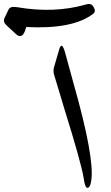

<svg xmlns="http://www.w3.org/2000/svg" viewBox="-319 -938 556 959"><path d="M-23 -692Q-10 -735 7 -672L74 -428Q161 -100 132 -15Q125 3 116 0Q105 -3 99 -48Q93 -86 68.5 -173.5Q44 -261 2 -396L-48 -562Q-55 -583 -49 -603ZM112 -916Q138 -924 149 -902Q162 -880 145 -868Q43 -791 -188 -803Q-199 -760 -217 -758Q-228 -758 -235 -764L-286 -811Q-305 -828 -297 -847L-276 -891Q-268 -908 -233 -902Q-140 -886 -54 -889.5Q32 -893 112 -916Z"/></svg>

Font: Amiri
Style: Bold Italic
Weight: 700
Italic angle: 10°
Designer: Khaled Hosny
Version: Version 0.113